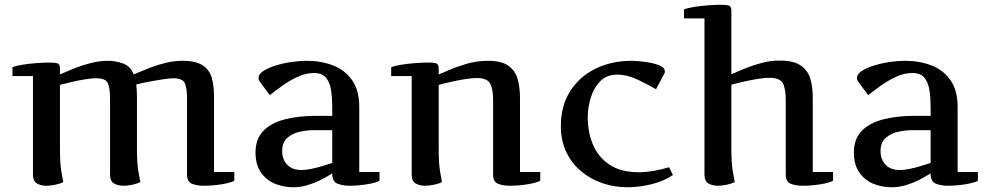

<svg xmlns="http://www.w3.org/2000/svg" viewBox="-20 -770 4137 805"><path d="M554.2 -147Q554.2 -86.9 559.8 -53.7Q565.4 -20.5 568.4 -6.8Q554.7 0.5 534.4 4.6Q514.2 8.8 498.5 8.8Q473.6 8.8 457.5 -1.2Q441.4 -11.2 441.4 -38.1V-356.9Q441.4 -397 432.9 -419.4Q424.3 -441.9 384.3 -441.9Q364.7 -441.9 338.6 -437.7Q312.5 -433.6 287.8 -428Q263.2 -422.4 247.1 -418.2Q231 -414.1 231.4 -414.1V-147Q231.4 -86.9 236.8 -53.7Q242.2 -20.5 245.1 -6.8Q231.9 0.5 211.4 4.6Q190.9 8.8 175.3 8.8Q150.4 8.8 134.3 -1.2Q118.2 -11.2 118.2 -38.1V-451.2H32.2V-487.8Q45.9 -494.1 73.2 -498.5Q100.6 -502.9 132.3 -505.4Q164.1 -507.8 189.5 -507.8Q209.5 -507.8 220.5 -504.6Q231.4 -501.5 231.4 -481.9V-458Q231.4 -457.5 249.8 -465.8Q268.1 -474.1 298.1 -485.8Q328.1 -497.6 363.3 -506.3Q398.4 -515.1 432.1 -515.1Q466.3 -515.1 497.1 -503.4Q527.8 -491.7 540.5 -458Q540.5 -457.5 559.3 -465.8Q578.1 -474.1 608.4 -485.8Q638.7 -497.6 674.3 -506.3Q710 -515.1 744.1 -515.1Q801.8 -515.1 830.3 -495.8Q858.9 -476.6 868.2 -442.6Q877.4 -408.7 877.4 -363.8V-48.8H962.4V-12.2Q945.8 -2.9 907.7 2.9Q869.6 8.8 834.5 8.8Q804.7 8.8 784.4 0.2Q764.2 -8.3 764.2 -38.1V-356.9Q764.2 -397 755.6 -419.4Q747.1 -441.9 707.5 -441.9Q695.3 -441.9 673.3 -439Q651.4 -436 627 -431.6Q602.5 -427.2 582 -422.9Q561.5 -418.5 551.3 -416Q554.2 -392.1 554.2 -363.8Z M1373 -43Q1373 -43.5 1359.1 -34.7Q1345.2 -25.9 1321.5 -14.2Q1297.9 -2.4 1269 6.3Q1240.2 15.1 1210 15.1Q1167.5 15.1 1131.3 -0.2Q1095.2 -15.6 1073.2 -48.1Q1051.3 -80.6 1051.3 -130.9Q1051.3 -187 1083.7 -220.7Q1116.2 -254.4 1173.3 -269.3Q1230.5 -284.2 1304.2 -284.2H1373V-320.8Q1373 -358.9 1368.2 -391.6Q1363.3 -424.3 1346.9 -444.1Q1330.6 -463.9 1295.9 -463.9Q1263.2 -463.9 1229.7 -448.7Q1196.3 -433.6 1166 -412.1Q1135.7 -390.6 1111.3 -371.1L1071.3 -424.8Q1064 -433.6 1064 -442.9Q1064 -459 1084 -472.2Q1104 -485.4 1135.3 -495.1Q1166.5 -504.9 1201.4 -510Q1236.3 -515.1 1266.1 -515.1Q1326.2 -515.1 1376.2 -495.8Q1426.3 -476.6 1456.3 -433.8Q1486.3 -391.1 1486.3 -320.8V-48.8H1571.3V-12.2Q1554.7 -2.9 1516.6 2.9Q1478.5 8.8 1442.9 8.8Q1418.9 8.8 1396.7 0.7Q1374.5 -7.3 1373 -38.1ZM1244.1 -57.1Q1261.2 -57.1 1283.2 -61.5Q1305.2 -65.9 1325.7 -72Q1346.2 -78.1 1359.6 -82.5Q1373 -86.9 1373 -86.9V-224.1H1291Q1266.6 -224.1 1236.6 -217.5Q1206.5 -210.9 1184.8 -192.1Q1163.1 -173.3 1163.1 -136.2Q1163.1 -101.6 1184.1 -79.3Q1205.1 -57.1 1244.1 -57.1Z M1706.1 -451.2H1620.1V-487.8Q1633.8 -494.1 1661.1 -498.5Q1688.5 -502.9 1720.2 -505.4Q1752 -507.8 1777.3 -507.8Q1797.4 -507.8 1808.3 -504.6Q1819.3 -501.5 1819.3 -481.9V-458Q1829.1 -461.4 1860.4 -475.3Q1891.6 -489.3 1935.3 -502.2Q1979 -515.1 2025.4 -515.1Q2082 -515.1 2110.8 -494.9Q2139.6 -474.6 2149.9 -439.7Q2160.2 -404.8 2160.2 -359.9V-48.8H2245.1V-12.2Q2228.5 -2.9 2190.4 2.9Q2152.3 8.8 2117.2 8.8Q2087.4 8.8 2067.4 0.2Q2047.4 -8.3 2047.4 -38.1V-350.1Q2047.4 -399.4 2034.2 -421.1Q2021 -442.9 1979 -442.9Q1959 -442.9 1932.9 -438.7Q1906.7 -434.6 1881.6 -429.2Q1856.4 -423.8 1839.1 -419.4Q1821.8 -415 1819.3 -414.1V-147Q1819.3 -86.9 1824.7 -53.7Q1830.1 -20.5 1833 -6.8Q1819.8 0.5 1799.3 4.6Q1778.8 8.8 1763.2 8.8Q1738.3 8.8 1722.2 -1.2Q1706.1 -11.2 1706.1 -38.1Z M2730.5 -396Q2698.2 -414.6 2654.3 -435.8Q2610.4 -457 2567.4 -457Q2523.4 -457 2496.3 -429.2Q2469.2 -401.4 2456.8 -360.1Q2444.3 -318.8 2444.3 -277.8Q2444.3 -213.9 2467 -161.6Q2489.7 -109.4 2537.1 -78.6Q2584.5 -47.9 2657.2 -47.9Q2716.3 -47.9 2785.2 -68.8L2801.3 -36.1Q2761.2 -9.3 2709.7 2.9Q2658.2 15.1 2609.4 15.1Q2556.2 15.1 2506.3 -1.7Q2456.5 -18.6 2417.2 -51.3Q2377.9 -84 2354.7 -131.6Q2331.5 -179.2 2331.5 -241.2Q2331.5 -326.7 2370.6 -387.9Q2409.7 -449.2 2477.1 -482.2Q2544.4 -515.1 2629.4 -515.1Q2636.7 -515.1 2658.7 -513.4Q2680.7 -511.7 2705.8 -507.1Q2731 -502.4 2749.3 -493.7Q2767.6 -484.9 2767.6 -471.2Q2767.6 -463.9 2765.1 -460.9Z M2847.7 -730Q2861.3 -736.3 2888.7 -740.7Q2916 -745.1 2947.5 -747.6Q2979 -750 3004.4 -750Q3024.9 -750 3035.6 -746.8Q3046.4 -743.7 3046.4 -724.1V-459Q3050.8 -460 3070.1 -468.8Q3089.4 -477.5 3117.9 -488.5Q3146.5 -499.5 3180.2 -507.8Q3213.9 -516.1 3247.6 -516.1Q3306.2 -516.1 3336.2 -496.1Q3366.2 -476.1 3377 -441.2Q3387.7 -406.2 3387.7 -360.8V-48.8H3472.7V-12.2Q3456.1 -2.9 3418 2.9Q3379.9 8.8 3344.7 8.8Q3314.9 8.8 3294.7 0.2Q3274.4 -8.3 3274.4 -38.1V-351.1Q3274.4 -400.4 3261.5 -422.1Q3248.5 -443.8 3206.5 -443.8Q3186 -443.8 3160.2 -439.7Q3134.3 -435.5 3109.6 -430.2Q3085 -424.8 3067.4 -420.4Q3049.8 -416 3046.4 -415V-147Q3046.4 -86.9 3052 -53.7Q3057.6 -20.5 3060.5 -6.8Q3046.9 0.5 3026.6 4.6Q3006.3 8.8 2990.7 8.8Q2965.8 8.8 2949.7 -1.2Q2933.6 -11.2 2933.6 -38.1V-692.9H2847.7Z M3881.8 -43Q3881.8 -43.5 3867.9 -34.7Q3854 -25.9 3830.3 -14.2Q3806.6 -2.4 3777.8 6.3Q3749 15.1 3718.8 15.1Q3676.3 15.1 3640.1 -0.2Q3604 -15.6 3582 -48.1Q3560.1 -80.6 3560.1 -130.9Q3560.1 -187 3592.5 -220.7Q3625 -254.4 3682.1 -269.3Q3739.3 -284.2 3813 -284.2H3881.8V-320.8Q3881.8 -358.9 3877 -391.6Q3872.1 -424.3 3855.7 -444.1Q3839.4 -463.9 3804.7 -463.9Q3772 -463.9 3738.5 -448.7Q3705.1 -433.6 3674.8 -412.1Q3644.5 -390.6 3620.1 -371.1L3580.1 -424.8Q3572.8 -433.6 3572.8 -442.9Q3572.8 -459 3592.8 -472.2Q3612.8 -485.4 3644 -495.1Q3675.3 -504.9 3710.2 -510Q3745.1 -515.1 3774.9 -515.1Q3835 -515.1 3885 -495.8Q3935.1 -476.6 3965.1 -433.8Q3995.1 -391.1 3995.1 -320.8V-48.8H4080.1V-12.2Q4063.5 -2.9 4025.4 2.9Q3987.3 8.8 3951.7 8.8Q3927.7 8.8 3905.5 0.7Q3883.3 -7.3 3881.8 -38.1ZM3752.9 -57.1Q3770 -57.1 3792 -61.5Q3814 -65.9 3834.5 -72Q3855 -78.1 3868.4 -82.5Q3881.8 -86.9 3881.8 -86.9V-224.1H3799.8Q3775.4 -224.1 3745.4 -217.5Q3715.3 -210.9 3693.6 -192.1Q3671.9 -173.3 3671.9 -136.2Q3671.9 -101.6 3692.9 -79.3Q3713.9 -57.1 3752.9 -57.1Z"/></svg>

Font: Artifika
Style: Regular
Weight: 400
Designer: Yulya Zhdanova, Ivan Petrov | Cyreal.org
Foundry: Cyreal.org
Version: Version 1.102; ttfautohint (v1.8.4.7-5d5b)